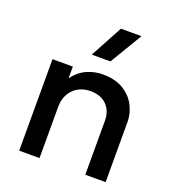

<svg xmlns="http://www.w3.org/2000/svg" viewBox="-137 -868 890 976"><g transform="rotate(20 308.0 -380.0)"><path d="M76.6 0V-495H186.6V-432Q217.3 -473.2 258.5 -491.6Q299.6 -510 343.7 -510Q411.5 -510 456 -482.9Q500.4 -455.8 522.2 -413.5Q544.1 -371.2 544.1 -326V0H434.1V-291.8Q434.1 -344.8 402.2 -376.8Q370.2 -408.8 313.8 -408.8Q277.2 -408.8 248.4 -392.4Q219.6 -376.1 203.1 -346.7Q186.6 -317.2 186.6 -278.6V0ZM256.3 -585 350.3 -759.5H461.7L357.2 -585Z"/></g></svg>

Font: Geologica Thin
Style: Regular
Weight: 100
Version: Version 1.010;gftools[0.9.28]